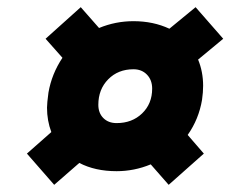

<svg xmlns="http://www.w3.org/2000/svg" viewBox="-20 -618 661 535"><path d="M201 -164 131 -103 55 -190 123 -250Q111 -282 111 -318Q111 -330 115 -360Q124 -412 154 -457L107 -510L205 -598L256 -540Q302 -559 352 -559Q407 -559 452 -538L525 -598L602 -510L532 -452Q546 -418 546 -379Q546 -361 543 -340Q534 -286 503 -242L548 -190L450 -103L400 -160Q354 -141 305 -141Q245 -141 201 -164ZM305 -275Q348 -275 376 -302Q404 -329 404 -371Q404 -395 389.5 -410Q375 -425 352 -425Q309 -425 281.5 -397Q254 -369 254 -326Q254 -303 268 -289Q282 -275 305 -275Z"/></svg>

Font: Oak Sans ExtraBold
Style: Italic
Weight: 800
Italic angle: -9.49998°
Foundry: Erik Kennedy, Walven
Version: Version 1.000